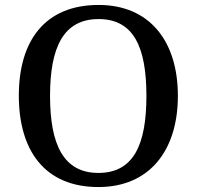

<svg xmlns="http://www.w3.org/2000/svg" viewBox="-20 -745 794 775"><path d="M377 10C583 10 698 -137 698 -358C698 -580 583 -725 378 -725C161 -725 56 -580 56 -359C56 -137 161 10 377 10ZM377 -47C236 -47 182 -162 182 -358C182 -554 236 -668 378 -668C520 -668 571 -554 571 -358C571 -162 520 -47 377 -47Z"/></svg>

Font: Noto Serif Vithkuqi Medium
Style: Regular
Weight: 500
Version: Version 1.005